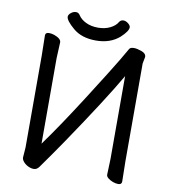

<svg xmlns="http://www.w3.org/2000/svg" viewBox="-93 -931 924 1031"><g transform="rotate(10 369.0 -415.0)"><path d="M621 20Q607 20 592 14.5Q577 9 565.5 0Q554 -9 554 -19L557 -105V-557Q477 -418 298 -154Q242 -72 189 2Q177 19 160 19Q145 19 129.5 11.5Q114 4 103.5 -8Q93 -20 93 -32L97 -87V-588L95 -697Q95 -714 115 -714Q129 -714 144 -709Q182 -695 182 -675L178 -589V-122Q261 -236 370.5 -408Q480 -580 513.5 -636.5Q547 -693 552.5 -703.5Q558 -714 578 -714Q595 -714 620 -705Q645 -696 645 -677L638 -640V-106L640 3Q640 20 621 20ZM369 -718Q291 -718 244.5 -757.5Q198 -797 198 -818Q198 -829 211 -839.5Q224 -850 238 -850Q252 -850 260 -837Q273 -816 301.5 -802Q330 -788 368 -788Q405 -788 433.5 -802Q462 -816 474 -837Q482 -850 497 -850Q510 -850 523 -839.5Q536 -829 536 -819Q536 -798 497 -762Q447 -718 369 -718Z"/></g></svg>

Font: LXGW WenKai Lite
Style: Bold
Weight: 700
Designer: LXGW / Fontworks Inc.
Foundry: LXGW / Fontworks Inc.
Version: Version 1.330;April 28, 2024